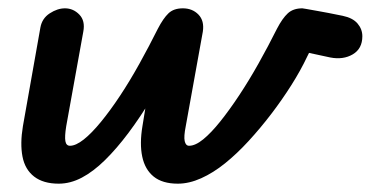

<svg xmlns="http://www.w3.org/2000/svg" viewBox="-20 -436 890 461"><path d="M121 5Q84 5 62 -12Q40 -29 34 -60Q28 -91 35 -133L77 -370Q81 -392 99.5 -404Q118 -416 136 -416Q156 -416 170.5 -401Q185 -386 180 -360L139 -133Q135 -108 137 -97Q139 -86 148 -86Q162 -86 181 -101Q200 -116 222.5 -143.5Q245 -171 268.5 -206.5Q292 -242 315 -283.5Q338 -325 359 -367Q372 -392 384.5 -404Q397 -416 419 -416Q442 -416 456.5 -401Q471 -386 467 -360L426 -133Q421 -108 423.5 -97Q426 -86 434 -86Q449 -86 468 -101.5Q487 -117 509 -144.5Q531 -172 554.5 -207.5Q578 -243 601 -284Q624 -325 645 -367Q658 -392 671 -404Q684 -416 706 -416Q708 -416 715.5 -414.5Q723 -413 743.5 -409.5Q764 -406 803 -398Q827 -393 838.5 -379.5Q850 -366 850 -349Q850 -319 827 -305.5Q804 -292 773 -298L722 -309L718 -301Q702 -267 679.5 -231.5Q657 -196 631 -162Q605 -128 577 -97.5Q549 -67 520.5 -44Q492 -21 463 -8Q434 5 407 5Q370 5 349 -12Q328 -29 321.5 -60Q315 -91 322 -133L334 -207L346 -203Q317 -155 288.5 -117Q260 -79 232 -51.5Q204 -24 176.5 -9.5Q149 5 121 5Z"/></svg>

Font: Edu VIC WA NT Beginner SemiBold
Style: Regular
Weight: 600
Designer: Tina and Corey Anderson
Foundry: Google for Education
Version: Version 1.003